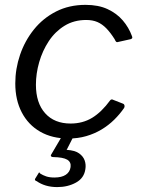

<svg xmlns="http://www.w3.org/2000/svg" viewBox="-20 -560 582 790"><path d="M331.9 -540Q384.9 -540 422.6 -522.5Q460.3 -505 485 -476.2Q509.8 -447.4 523.1 -411.2Q525.3 -405.8 523.9 -403.2Q522.6 -400.5 517.6 -398.8L463.1 -386.7Q459.5 -385.7 456.9 -389.3Q454.2 -392.8 451.5 -399Q434.5 -425.9 417.5 -443.4Q400.5 -460.8 380.9 -469.3Q361.2 -477.8 334.9 -477.8Q284.2 -477.8 245.6 -454Q206.9 -430.2 180.8 -390.7Q154.8 -351.3 141.3 -304.4Q127.8 -257.5 127.8 -211.4Q127.8 -136.3 165.8 -94Q203.7 -51.7 270.5 -51.7Q320.3 -51.7 359.2 -75.3Q398 -98.9 433.6 -147.6Q438.8 -153.3 445.8 -149.2L486.4 -133.3Q490 -132.3 491.9 -127.5Q493.8 -122.6 491 -116.3Q473.4 -90.6 450 -67.5Q426.5 -44.4 397.7 -27.1Q368.9 -9.8 334.8 0.1Q300.6 10 261.2 10Q194.4 10 145.3 -18.2Q96.2 -46.4 69.6 -97.5Q42.9 -148.6 42.9 -216.7Q42.9 -276.8 62.5 -334.4Q82.1 -392 119.5 -438.6Q156.9 -485.2 210.6 -512.6Q264.3 -540 331.9 -540ZM331.3 135.7Q326.3 172.7 292.7 191.2Q259.1 209.8 215.6 209.8Q189.8 209.8 168.5 203.4Q147.2 197 130.8 185.3Q127.4 185 125.3 182.3Q123.3 179.7 123.8 176.8L139.6 151Q140.9 148.2 142.5 150.2Q144.1 152.1 145.9 154.4Q156.6 161.1 170.3 165.8Q184 170.4 203.9 170.4Q233.7 170.4 250.7 159.1Q267.7 147.7 270.4 127.3Q273.2 106.8 256.4 96.9Q239.7 87 198.7 86.3Q193 86.3 190.7 83.6Q188.3 80.9 189.4 78L238.2 -5H285.7L255.6 54.1Q254.1 55.9 253.9 56.3Q253.7 56.6 255 56.6Q288 58.8 305.2 70.9Q322.4 83 328.4 100.2Q334.3 117.3 331.3 135.7Z"/></svg>

Font: Libre Franklin Thin
Style: Italic
Weight: 100
Italic angle: -8°
Designer: Pablo Impallari, Rodrigo Fuenzalida, Nhung Nguyen
Foundry: Impallari Type
Version: Version 3.000